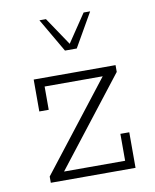

<svg xmlns="http://www.w3.org/2000/svg" viewBox="-73 -666 582 723"><g transform="rotate(-10 218.0 -305.0)"><path d="M63 0V-24L336 -375L345 -361H103V-272H67V-394H380V-368L107 -17L104 -33H353V-136H387V0ZM202 -481 127 -610H152L224 -503L296 -610H321L247 -481Z"/></g></svg>

Font: Rokkitt ExtraLight
Style: Regular
Weight: 250
Version: Version 3.103